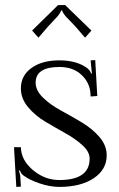

<svg xmlns="http://www.w3.org/2000/svg" viewBox="-20 -716 466 754"><path d="M236 -696 339 -596 314 -568 277 -611Q269 -620 257.5 -631.5Q246 -643 240.5 -649Q235 -655 230 -662.5Q225 -670 224 -675H220Q219 -670 214 -662.5Q209 -655 204 -649.5Q199 -644 187 -631.5Q175 -619 168 -611L131 -568L106 -596L208 -696ZM399 -106Q399 -50 348 -16Q297 18 213 18Q177 18 136.5 4.5Q96 -9 72 -27Q63 -33 58 -47L54 -45Q60 -31 60 -17L62 17L44 18L35 -138H62Q63 -87 109.5 -48Q156 -9 213 -9Q332 -9 332 -93Q332 -120 304 -145.5Q276 -171 236.5 -193Q197 -215 157.5 -238.5Q118 -262 90 -295.5Q62 -329 62 -369Q62 -419 103.5 -449Q145 -479 213 -479Q282 -479 323 -448Q334 -439 338 -427H341Q338 -451 338 -456L336 -479L354 -480L362 -339L336 -337L335 -352Q331 -394 298.5 -423.5Q266 -453 213 -453Q120 -453 120 -391Q120 -361 148.5 -333Q177 -305 218.5 -282.5Q260 -260 301 -235.5Q342 -211 370.5 -178Q399 -145 399 -106Z"/></svg>

Font: Foglihten068fMac
Style: Regular
Weight: 500
Designer: gluk (gluksza@wp.pl)
Foundry: gluk (gluksza@wp.pl)
Version: Version 0.68